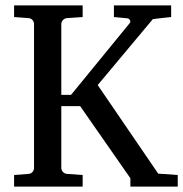

<svg xmlns="http://www.w3.org/2000/svg" viewBox="-20 -691 678 711"><path d="M462.9 0V-30.8L276.9 -297.9H207V-68.8Q207 -61.5 212.6 -54.7Q218.3 -47.9 229 -46.9L286.1 -43V0H32.2V-43L85 -46.9Q95.7 -47.9 100.8 -54.7Q106 -61.5 106 -68.8V-602.1Q106 -609.4 100.8 -616.2Q95.7 -623 85 -624L32.2 -627.9V-670.9H286.1V-627.9L229 -624Q218.3 -623 212.6 -616.2Q207 -609.4 207 -602.1V-339.8H243.2L460.9 -606Q464.4 -610.4 461.2 -616.2Q458 -622.1 453.1 -623L401.9 -627.9V-670.9H613.8V-627.9Q596.2 -626.5 582 -624.5Q569.8 -623 559.1 -621.8Q548.3 -620.6 545.9 -620.1L341.8 -376L565.9 -47.9L638.2 -43V0Z"/></svg>

Font: Charis SIL CyrE
Style: Regular
Weight: 400
Foundry: SIL International
Version: Version 5.000